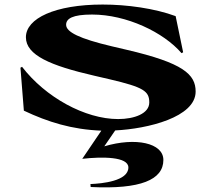

<svg xmlns="http://www.w3.org/2000/svg" viewBox="-20 -550 941 845"><path d="M70 -252 85 -63C191 -13 296 20 426 25L342 149C429 139 545 139 545 187C545 247 429 258 378 260L379 273C599 284 699 241 699 154C699 79 577 53 439 94L487 24C630 17 841 -34 841 -147C841 -223 786 -273 537 -331L473 -346C329 -380 271 -409 271 -441C271 -468 299 -486 385 -486C537 -486 700 -408 779 -316L786 -320L753 -479C661 -513 539 -530 432 -530C222 -530 94 -469 94 -386C94 -307 203 -261 394 -217L463 -201C612 -166 637 -149 637 -99C637 -50 571 -26 500 -26C354 -26 180 -122 77 -256Z"/></svg>

Font: Coconat
Style: Bold
Weight: 900
Width: 8
Designer: Sara Lavazza
Foundry: Collletttivo
Version: Version 1.000;Glyphs 3.2 (3217)